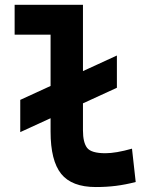

<svg xmlns="http://www.w3.org/2000/svg" viewBox="-20 -752 626 782"><path d="M62.5 -213.9V-345.2L186 -401.9V-610.8H39.6V-732.4H317.9V-462.4L456.1 -525.9V-394.5L317.9 -331.1V-220.7Q317.9 -171.9 334.7 -149.9Q351.6 -127.9 409.2 -127.9Q452.1 -127.9 517.6 -146.5L532.7 -10.7Q491.2 0 452.6 4.9Q414.1 9.8 370.1 9.8Q272.5 9.8 229.2 -43.9Q186 -97.7 186 -215.8V-270.5Z"/></svg>

Font: Cascadia Code PL
Style: Bold
Weight: 700
Monospace: yes
Designer: Aaron Bell
Foundry: Saja Typeworks
Version: Version 2404.023; ttfautohint (v1.8.4)